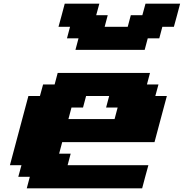

<svg xmlns="http://www.w3.org/2000/svg" viewBox="-20 -1020 996 1040"><path d="M125 0H750Q755.4 -21 766.6 -62.5Q777.8 -104 783.7 -125H346.2L362.8 -187.5H300.3L316.9 -250H816.9Q828.1 -292 850.3 -375.2Q872.6 -458.5 883.8 -500H821.3L838.4 -562.5H775.9L792.5 -625H292.5L275.9 -562.5H213.4L196.3 -500H133.8Q117.2 -437.5 83.7 -312.5Q50.3 -187.5 33.7 -125H96.2L79.1 -62.5H141.6ZM600.6 -375H350.6L367.2 -437.5H429.7L446.3 -500H571.3L554.7 -437.5H617.2ZM388.7 -750H763.7L780.3 -812.5H842.8L859.4 -875H921.9Q927.7 -896 939 -937.5Q950.2 -979 955.6 -1000H768.1L751 -937.5H688.5L671.9 -875H546.9L563.5 -937.5H501L518.1 -1000H330.6Q325.2 -979 314 -937.3Q302.7 -895.5 296.9 -875H359.4L342.8 -812.5H405.3Z"/></svg>

Font: Faithful 32x
Style: BoldOblique
Weight: 400
Foundry: Faithful Resource Pack
Version: Version 1.0; January 27, 2023